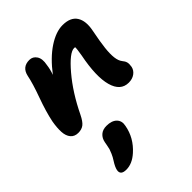

<svg xmlns="http://www.w3.org/2000/svg" viewBox="-244 -675 1157 1157"><g transform="rotate(-45 334.0 -97.0)"><path d="M530.8 -13.2Q461.4 -13.2 438.5 -95.5Q415.5 -177.7 445.8 -331.1Q454.1 -378.4 453.1 -393.1Q451.2 -394 444.8 -394Q405.3 -394 327.4 -302.2Q249.5 -210.4 188 -83Q168.5 -43 149.7 -28.6Q130.9 -14.2 102.1 -14.2Q70.3 -14.2 53 -34.9Q35.6 -55.7 33.7 -91.1Q31.7 -126.5 40 -173.8Q54.2 -243.2 86.2 -331.1Q118.2 -418.9 128.9 -473.1Q142.1 -534.2 203.1 -534.2Q232.9 -534.2 249.5 -508.5Q266.1 -482.9 256.8 -438Q252.9 -404.8 240.2 -370.1Q303.7 -453.6 370.1 -497.3Q436.5 -541 493.2 -541Q560.5 -541 586.7 -500Q612.8 -459 598.1 -387.2Q583 -311 577.6 -263.2Q572.3 -215.3 576.2 -183.3Q580.1 -151.4 594.2 -133.8Q606.4 -119.6 610.1 -105.7Q613.8 -91.8 609.9 -68.8Q604.5 -43.9 583 -28.6Q561.5 -13.2 530.8 -13.2ZM149.9 347.2Q124.5 347.2 114.3 337.2Q104 327.1 107.9 308.1Q112.3 286.6 132.8 254.9Q145.5 235.4 153.8 216.3Q162.1 197.3 164.8 188Q167.5 178.7 170.7 160.6Q173.8 142.6 174.8 138.2Q180.2 109.4 199.7 92.3Q219.2 75.2 251 75.2Q295.9 75.2 318.1 97.7Q340.3 120.1 332 157.2Q316.4 243.2 248 304.2Q200.2 347.2 149.9 347.2Z"/></g></svg>

Font: Shantell Sans Bouncy
Style: Bold Italic
Weight: 700
Italic angle: -11.31°
Designer: Stephen Nixon, Anya Danilova, Shantell Martin
Foundry: Arrow Type
Version: Version 1.006;[9816181b4]